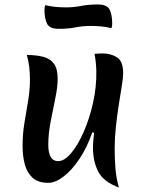

<svg xmlns="http://www.w3.org/2000/svg" viewBox="-20 -818 646 859"><path d="M512 21Q442 -5 419 -51Q396 -97 396 -156Q396 -172 397.5 -189Q399 -206 401 -224L393 -226Q370 -159 336 -108Q302 -57 265 -28.5Q228 0 196 0Q151 0 126 -22.5Q101 -45 91 -82.5Q81 -120 81 -166Q81 -219 89.5 -269.5Q98 -320 106 -368Q114 -416 114 -462Q114 -490 111 -517Q108 -544 100 -572Q142 -572 173 -564Q204 -556 221 -533.5Q238 -511 238 -465Q238 -429 227.5 -378.5Q217 -328 206.5 -273.5Q196 -219 196 -171Q196 -97 240 -97Q268 -97 298 -132.5Q328 -168 354 -227Q380 -286 396 -357Q412 -428 411 -499Q410 -540 403 -577Q413 -578 422 -578.5Q431 -579 438 -579Q476 -579 503.5 -561.5Q531 -544 531 -490Q531 -471 525 -434Q519 -397 511.5 -349.5Q504 -302 498.5 -251.5Q493 -201 493 -154Q493 -108 496.5 -64Q500 -20 512 21ZM243 -689Q202 -689 190.5 -712Q179 -735 179 -775Q179 -784 182 -795Q207 -789 229.5 -787Q252 -785 275 -785Q310 -785 343 -791.5Q376 -798 418 -798Q459 -798 470.5 -775Q482 -752 482 -712Q482 -703 479 -692Q454 -698 431.5 -700Q409 -702 386 -702Q351 -702 318 -695.5Q285 -689 243 -689Z"/></svg>

Font: Merienda Medium
Style: Regular
Weight: 500
Designer: Eduardo Rodriguez Tunni
Foundry: Eduardo Rodriguez Tunni
Version: Version 2.001; ttfautohint (v1.8.4.7-5d5b)